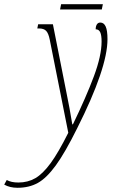

<svg xmlns="http://www.w3.org/2000/svg" viewBox="-160 -651 546 911"><path d="M-140 225 -128 203Q-107 215 -73 215Q-28 215 7.5 194.5Q43 174 80 123.5Q117 73 164 -21L76 -463Q70 -493 59 -504.5Q48 -516 25 -516H17L21 -536H91L155 -213Q171 -136 183 -61H186Q249 -191 285.5 -289Q322 -387 322 -454Q322 -484 315.5 -498Q309 -512 294 -512Q294 -526 299.5 -535Q305 -544 316 -544Q333 -544 341.5 -525Q350 -506 350 -465Q350 -328 206 -42Q149 73 105 133.5Q61 194 19.5 217Q-22 240 -77 240Q-113 240 -140 225ZM130 -631H328L323 -606H125Z"/></svg>

Font: Noto Serif CondThin
Style: Italic
Weight: 250
Width: 3
Italic angle: -12°
Designer: Monotype Design Team
Foundry: Monotype Imaging Inc.
Version: Version 1.001